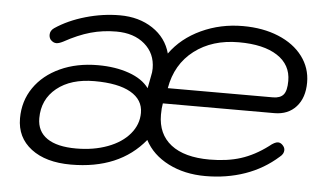

<svg xmlns="http://www.w3.org/2000/svg" viewBox="-42 -565 1097 640"><g transform="rotate(5 506.5 -245.0)"><path d="M33 -129Q33 -187 64 -232Q95 -277 150.5 -302.5Q206 -328 277 -328Q335 -328 380.5 -312Q426 -296 448 -266L456 -308Q459 -320 459 -333Q459 -383 423 -414Q387 -445 328 -445Q283 -445 242 -433.5Q201 -422 154 -396Q140 -389 132 -389Q121 -389 112 -399Q107 -406 107 -415Q107 -429 120 -438Q163 -467 220.5 -483.5Q278 -500 335 -500Q399 -500 445 -469.5Q491 -439 505 -387Q543 -440 607.5 -470Q672 -500 747 -500Q814 -500 866 -478.5Q918 -457 947 -418.5Q976 -380 976 -331Q976 -280 949 -250Q922 -220 876 -220H503Q500 -204 500 -182Q500 -117 545 -82Q590 -47 674 -47Q733 -47 778.5 -61.5Q824 -76 868 -109Q886 -124 897 -124Q905 -124 912 -117Q920 -109 920 -100Q920 -87 907 -77Q859 -34 797.5 -12.5Q736 9 665 9Q595 9 541 -18.5Q487 -46 462 -94Q377 10 215 10Q131 10 82 -27.5Q33 -65 33 -129ZM867 -272Q891 -272 902 -285Q913 -298 913 -331Q913 -385 867 -415Q821 -445 738 -445Q649 -445 589 -399Q529 -353 515 -272ZM433 -182Q433 -226 391 -250Q349 -274 270 -274Q191 -274 144 -236Q97 -198 97 -135Q97 -91 130.5 -68Q164 -45 228 -45Q286 -45 333 -62.5Q380 -80 406.5 -111.5Q433 -143 433 -182Z"/></g></svg>

Font: Kodchasan Light
Style: Italic
Weight: 300
Italic angle: -10°
Version: Version 1.000; ttfautohint (v1.6)